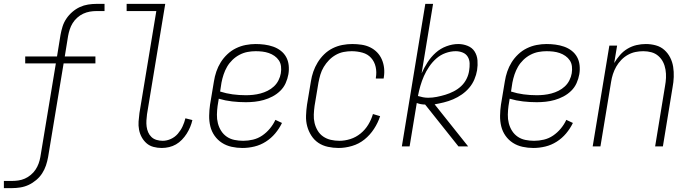

<svg xmlns="http://www.w3.org/2000/svg" viewBox="-43 -755 3563 990"><path d="M-23 215V178H18Q35 178 52 175.5Q69 173 85 166Q101 159 115.5 147Q130 135 140 120Q150 105 156 88.5Q162 72 165 55L245 -428H87V-464H251L269 -575Q273 -597 279.5 -618Q286 -639 299 -658.5Q312 -678 330 -693.5Q348 -709 368.5 -718.5Q389 -728 411 -731.5Q433 -735 454 -735H496V-698H455Q437 -698 420 -695Q403 -692 386.5 -684.5Q370 -677 355.5 -664Q341 -651 331.5 -635.5Q322 -620 316.5 -603Q311 -586 308 -569L291 -464H449V-428H285L205 55Q201 77 194 98Q187 119 174.5 138.5Q162 158 143.5 173.5Q125 189 104.5 198.5Q84 208 62 211.5Q40 215 19 215Z M791 8Q769 8 748.5 2.5Q728 -3 713 -16Q698 -29 688 -47Q678 -65 674 -86Q670 -107 671.5 -128.5Q673 -150 676 -172L763 -698H610V-735H809L715 -166Q713 -150 712 -134Q711 -118 713 -102.5Q715 -87 721 -73Q727 -59 738 -48.5Q749 -38 764.5 -33.5Q780 -29 796 -29Q817 -29 838 -38.5Q859 -48 874 -65.5Q889 -83 898.5 -103.5Q908 -124 913 -145L949 -136Q945 -118 937.5 -100Q930 -82 919.5 -65.5Q909 -49 895 -34.5Q881 -20 864.5 -10.5Q848 -1 829 3.5Q810 8 791 8Z M1207 8Q1179 8 1151.5 2Q1124 -4 1101.5 -18.5Q1079 -33 1063.5 -55Q1048 -77 1041.5 -103.5Q1035 -130 1035.5 -158.5Q1036 -187 1040 -215L1060 -335Q1064 -361 1072.5 -386Q1081 -411 1095 -433.5Q1109 -456 1129 -475Q1149 -494 1173.5 -506Q1198 -518 1224 -523Q1250 -528 1275 -528Q1298 -528 1321 -525Q1344 -522 1365.5 -514.5Q1387 -507 1404.5 -493.5Q1422 -480 1432.5 -461Q1443 -442 1445.5 -418.5Q1448 -395 1444 -372Q1440 -349 1430 -326.5Q1420 -304 1402 -286.5Q1384 -269 1362 -257.5Q1340 -246 1317 -239.5Q1294 -233 1270.5 -230.5Q1247 -228 1225 -228Q1189 -228 1154 -232Q1119 -236 1085 -246L1079 -209Q1076 -187 1075.5 -164Q1075 -141 1080.5 -119.5Q1086 -98 1097.5 -80Q1109 -62 1126.5 -50Q1144 -38 1166 -33.5Q1188 -29 1211 -29Q1236 -29 1261.5 -35Q1287 -41 1309 -56Q1331 -71 1348.5 -92Q1366 -113 1377 -137L1411 -121Q1397 -92 1376 -67Q1355 -42 1327.5 -24.5Q1300 -7 1269 0.5Q1238 8 1207 8ZM1225 -264Q1243 -264 1262 -266Q1281 -268 1300 -273Q1319 -278 1337 -287Q1355 -296 1369.5 -309.5Q1384 -323 1393 -341Q1402 -359 1405 -377Q1408 -395 1406 -412.5Q1404 -430 1395 -443.5Q1386 -457 1372.5 -466.5Q1359 -476 1343 -481.5Q1327 -487 1310 -489Q1293 -491 1275 -491Q1254 -491 1233 -487Q1212 -483 1192 -472.5Q1172 -462 1155.5 -446Q1139 -430 1128 -411Q1117 -392 1110 -371Q1103 -350 1099 -329L1092 -283Q1123 -273 1156.5 -268.5Q1190 -264 1225 -264Z M1703 8Q1675 8 1647.5 2Q1620 -4 1598.5 -18.5Q1577 -33 1562.5 -55.5Q1548 -78 1541 -104Q1534 -130 1535 -158.5Q1536 -187 1540 -215L1560 -335Q1564 -361 1572.5 -385.5Q1581 -410 1595 -433Q1609 -456 1628.5 -475Q1648 -494 1672 -506Q1696 -518 1722 -523Q1748 -528 1773 -528Q1797 -528 1821 -524.5Q1845 -521 1865.5 -511Q1886 -501 1901.5 -485Q1917 -469 1926 -448Q1935 -427 1937.5 -403.5Q1940 -380 1936 -356L1935 -350H1895V-354Q1900 -383 1894 -410Q1888 -437 1870.5 -456.5Q1853 -476 1826 -483.5Q1799 -491 1770 -491Q1750 -491 1729 -487Q1708 -483 1688.5 -472Q1669 -461 1653.5 -445Q1638 -429 1626.5 -410Q1615 -391 1609 -370.5Q1603 -350 1599 -329L1579 -209Q1576 -187 1575 -164.5Q1574 -142 1579 -121Q1584 -100 1595 -81.5Q1606 -63 1623.5 -51Q1641 -39 1662.5 -34Q1684 -29 1707 -29Q1735 -29 1763.5 -38Q1792 -47 1816 -66.5Q1840 -86 1856 -112.5Q1872 -139 1880 -167L1917 -156Q1906 -122 1885.5 -90.5Q1865 -59 1836.5 -36Q1808 -13 1772.5 -2.5Q1737 8 1703 8Z M2321 0 2149 -216Q2138 -216 2127 -218Q2116 -220 2106 -224L2069 0H2029L2150 -735H2190L2131 -377Q2144 -406 2161.5 -433.5Q2179 -461 2203.5 -483Q2228 -505 2259 -516.5Q2290 -528 2320 -528Q2345 -528 2368.5 -518.5Q2392 -509 2404.5 -489Q2417 -469 2419 -444Q2421 -419 2417 -393Q2413 -369 2403 -345.5Q2393 -322 2376.5 -302.5Q2360 -283 2338.5 -268Q2317 -253 2293.5 -243Q2270 -233 2245.5 -227Q2221 -221 2198 -217L2371 0ZM2165 -251Q2187 -251 2209.5 -255.5Q2232 -260 2253.5 -266.5Q2275 -273 2296.5 -284Q2318 -295 2335 -311Q2352 -327 2362.5 -348Q2373 -369 2376 -391Q2379 -409 2378.5 -428Q2378 -447 2369 -462Q2360 -477 2343 -484Q2326 -491 2307 -491Q2281 -491 2254.5 -481.5Q2228 -472 2207 -453.5Q2186 -435 2170 -411.5Q2154 -388 2143 -363Q2132 -338 2124.5 -312Q2117 -286 2112 -260Q2125 -256 2138 -253.5Q2151 -251 2165 -251Z M2707 8Q2679 8 2651.5 2Q2624 -4 2601.5 -18.5Q2579 -33 2563.5 -55Q2548 -77 2541.5 -103.5Q2535 -130 2535.5 -158.5Q2536 -187 2540 -215L2560 -335Q2564 -361 2572.5 -386Q2581 -411 2595 -433.5Q2609 -456 2629 -475Q2649 -494 2673.5 -506Q2698 -518 2724 -523Q2750 -528 2775 -528Q2798 -528 2821 -525Q2844 -522 2865.5 -514.5Q2887 -507 2904.5 -493.5Q2922 -480 2932.5 -461Q2943 -442 2945.5 -418.5Q2948 -395 2944 -372Q2940 -349 2930 -326.5Q2920 -304 2902 -286.5Q2884 -269 2862 -257.5Q2840 -246 2817 -239.5Q2794 -233 2770.5 -230.5Q2747 -228 2725 -228Q2689 -228 2654 -232Q2619 -236 2585 -246L2579 -209Q2576 -187 2575.5 -164Q2575 -141 2580.5 -119.5Q2586 -98 2597.5 -80Q2609 -62 2626.5 -50Q2644 -38 2666 -33.5Q2688 -29 2711 -29Q2736 -29 2761.5 -35Q2787 -41 2809 -56Q2831 -71 2848.5 -92Q2866 -113 2877 -137L2911 -121Q2897 -92 2876 -67Q2855 -42 2827.5 -24.5Q2800 -7 2769 0.5Q2738 8 2707 8ZM2725 -264Q2743 -264 2762 -266Q2781 -268 2800 -273Q2819 -278 2837 -287Q2855 -296 2869.5 -309.5Q2884 -323 2893 -341Q2902 -359 2905 -377Q2908 -395 2906 -412.5Q2904 -430 2895 -443.5Q2886 -457 2872.5 -466.5Q2859 -476 2843 -481.5Q2827 -487 2810 -489Q2793 -491 2775 -491Q2754 -491 2733 -487Q2712 -483 2692 -472.5Q2672 -462 2655.5 -446Q2639 -430 2628 -411Q2617 -392 2610 -371Q2603 -350 2599 -329L2592 -283Q2623 -273 2656.5 -268.5Q2690 -264 2725 -264Z M3013 0 3099 -520H3139L3124 -430Q3137 -452 3154 -471.5Q3171 -491 3193 -504Q3215 -517 3239 -522.5Q3263 -528 3287 -528Q3314 -528 3339 -521Q3364 -514 3382.5 -497.5Q3401 -481 3412.5 -458.5Q3424 -436 3428 -410.5Q3432 -385 3431 -358Q3430 -331 3425 -305L3375 0H3335L3386 -311Q3390 -332 3391 -353.5Q3392 -375 3388.5 -396Q3385 -417 3376 -435Q3367 -453 3351.5 -466.5Q3336 -480 3316 -485.5Q3296 -491 3274 -491Q3254 -491 3234 -487Q3214 -483 3195 -472.5Q3176 -462 3160.5 -446Q3145 -430 3134.5 -411.5Q3124 -393 3117.5 -373Q3111 -353 3108 -333L3053 0Z"/></svg>

Font: Iosevka Extralight
Style: Italic
Weight: 200
Italic angle: -9°
Monospace: yes
Designer: Belleve Invis
Foundry: Belleve Invis
Version: Version 32.5.0; ttfautohint (v1.8.4)